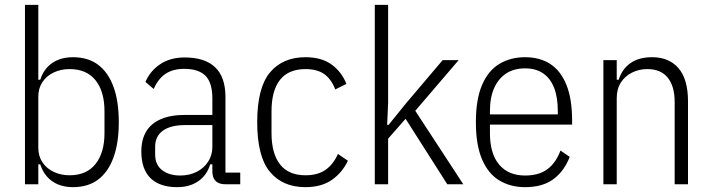

<svg xmlns="http://www.w3.org/2000/svg" viewBox="-20 -760 2934 792"><path d="M83 0V-740H138V-431H146Q161 -477 196 -500.5Q231 -524 281 -524Q343 -524 384.5 -493Q426 -462 448 -402.5Q470 -343 470 -256Q470 -170 448 -110Q426 -50 384.5 -19Q343 12 281 12Q231 12 196 -12Q161 -36 146 -82H138V0ZM267 -37Q337 -37 374 -83.5Q411 -130 411 -211V-301Q411 -383 374 -429Q337 -475 267 -475Q231 -475 201.5 -461Q172 -447 155 -421.5Q138 -396 138 -361V-151Q138 -116 155 -90.5Q172 -65 201.5 -51Q231 -37 267 -37Z M971 0H910Q892 0 880 -6Q868 -12 862 -24Q856 -36 856 -54V-92L866 -82H847Q834 -38 798.5 -13Q763 12 711 12Q639 12 601 -25Q563 -62 563 -135Q563 -184 583 -217.5Q603 -251 643.5 -268.5Q684 -286 744 -286H856V-354Q856 -419 827.5 -447.5Q799 -476 740 -476Q694 -476 663.5 -456Q633 -436 614 -393L580 -422Q599 -467 640.5 -495Q682 -523 742 -523Q825 -523 867.5 -482.5Q910 -442 910 -360V-48H971ZM856 -244H743Q684 -244 652 -221Q620 -198 620 -155V-123Q620 -80 649 -58Q678 -36 723 -36Q761 -36 791 -51Q821 -66 838.5 -93Q856 -120 856 -154Z M1240 12Q1146 12 1093.5 -51Q1041 -114 1041 -256Q1041 -398 1093.5 -461Q1146 -524 1240 -524Q1306 -524 1347.5 -494Q1389 -464 1409 -414L1363 -391Q1347 -433 1318 -454Q1289 -475 1240 -475Q1170 -475 1135 -430.5Q1100 -386 1100 -301V-211Q1100 -127 1135 -82Q1170 -37 1240 -37Q1291 -37 1323 -59.5Q1355 -82 1374 -125L1415 -97Q1392 -48 1349 -18Q1306 12 1240 12Z M1526 0V-740H1581V-336L1577 -245H1583L1655 -334L1806 -512H1872L1693 -303L1891 0H1825L1653 -270L1581 -188V0Z M2146 12Q2086 12 2040 -15.5Q1994 -43 1968.5 -102.5Q1943 -162 1943 -256Q1943 -350 1968.5 -409.5Q1994 -469 2040 -496.5Q2086 -524 2146 -524Q2207 -524 2250 -496Q2293 -468 2316.5 -410Q2340 -352 2340 -261V-246H2001V-211Q2001 -126 2039 -81Q2077 -36 2146 -36Q2203 -36 2238 -62Q2273 -88 2292 -139L2330 -113Q2308 -55 2263.5 -21.5Q2219 12 2146 12ZM2146 -478Q2100 -478 2068 -457Q2036 -436 2018.5 -397Q2001 -358 2001 -301V-288H2281V-301Q2281 -358 2266 -397Q2251 -436 2221 -457Q2191 -478 2146 -478Z M2524 0H2469V-512H2524V-431H2532Q2546 -475 2580.5 -499.5Q2615 -524 2670 -524Q2740 -524 2779 -478.5Q2818 -433 2818 -342V0H2763V-339Q2763 -404 2734.5 -439.5Q2706 -475 2650 -475Q2616 -475 2587 -460.5Q2558 -446 2541 -419.5Q2524 -393 2524 -355Z"/></svg>

Font: IBM Plex Sans Condensed Light
Style: Regular
Weight: 300
Width: 3
Designer: Mike Abbink, Paul van der Laan, Pieter van Rosmalen
Foundry: Bold Monday
Version: Version 3.201